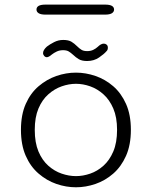

<svg xmlns="http://www.w3.org/2000/svg" viewBox="-20 -803 659 834"><path d="M310 10.5Q267 10.5 225 -4Q183 -18.5 147.8 -48.8Q112.5 -79 91.8 -126.2Q71 -173.5 71 -239Q71 -304.5 91.8 -351.5Q112.5 -398.5 147.8 -428.5Q183 -458.5 225 -473Q267 -487.5 310 -487.5Q352.5 -487.5 394.8 -473Q437 -458.5 471.8 -428.5Q506.5 -398.5 527.5 -351.5Q548.5 -304.5 548.5 -239Q548.5 -173.5 527.5 -126.2Q506.5 -79 471.8 -48.8Q437 -18.5 394.8 -4Q352.5 10.5 310 10.5ZM310 -38Q340.5 -38 371.8 -48.8Q403 -59.5 429.5 -83.2Q456 -107 472.2 -145.2Q488.5 -183.5 488.5 -239Q488.5 -293.5 472.2 -331.5Q456 -369.5 429.5 -393.2Q403 -417 371.8 -428Q340.5 -439 310 -439Q279.5 -439 248 -428Q216.5 -417 189.8 -393.2Q163 -369.5 147 -331.5Q131 -293.5 131 -239Q131 -183.5 147 -145.2Q163 -107 189.8 -83.2Q216.5 -59.5 248 -48.8Q279.5 -38 310 -38ZM358.5 -538Q335.5 -538 322.5 -545.8Q309.5 -553.5 297.5 -565Q287 -574.5 278 -579.8Q269 -585 254 -585Q238.5 -585 226.5 -579.2Q214.5 -573.5 205.5 -566.5Q191.5 -554.5 183.5 -554.5Q177 -554.5 172 -560Q167 -565.5 167 -572.5Q167 -585.5 183.5 -600.5Q196.5 -610.5 215 -620Q233.5 -629.5 254.5 -629.5Q277.5 -629.5 290.2 -621.8Q303 -614 314.5 -602.5Q324.5 -592.5 333.8 -586.8Q343 -581 358.5 -581Q374 -581 385.2 -586.5Q396.5 -592 404.5 -599.5Q411 -606 417.8 -609.8Q424.5 -613.5 431 -613.5Q438 -613.5 443.2 -609Q448.5 -604.5 448.5 -596Q448.5 -585.5 442.5 -580.5Q432.5 -568.5 410.2 -553.2Q388 -538 358.5 -538ZM138.5 -761.5Q138.5 -772 148 -777.5Q157.5 -783 177.5 -783H436.5Q456.5 -783 466 -777.5Q475.5 -772 475.5 -761.5Q475.5 -751.5 466 -745.5Q456.5 -739.5 436.5 -739.5H177.5Q157.5 -739.5 148 -745.5Q138.5 -751.5 138.5 -761.5Z"/></svg>

Font: Sono ExtraLight Monospace Light
Style: Regular
Weight: 300
Version: Version 2.112